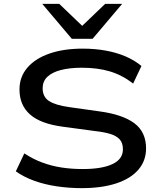

<svg xmlns="http://www.w3.org/2000/svg" viewBox="-20 -966 828 995"><path d="M404 9Q337 9 273.5 -0.5Q210 -10 156.5 -29.5Q103 -49 62 -78L106 -171Q152 -141 199.5 -123.5Q247 -106 298.5 -98Q350 -90 409 -90Q508 -90 562.5 -115.5Q617 -141 617 -192Q617 -226 599.5 -244.5Q582 -263 549.5 -272.5Q517 -282 471 -287L308 -309Q191 -324 136 -372.5Q81 -421 81 -502Q81 -568 122 -615.5Q163 -663 236.5 -688.5Q310 -714 409 -714Q471 -714 527 -704Q583 -694 630 -674Q677 -654 713 -624L670 -533Q613 -577 549.5 -596Q486 -615 404 -615Q341 -615 295 -603Q249 -591 225 -567.5Q201 -544 201 -509Q201 -464 234 -442.5Q267 -421 338 -411L494 -389Q615 -373 676 -327.5Q737 -282 737 -197Q737 -133 697 -86.5Q657 -40 582 -15.5Q507 9 404 9ZM352 -765 199 -946H287L406 -832L525 -946H613L460 -765Z"/></svg>

Font: Nunito Sans 10pt Expanded SemiBold
Style: Regular
Weight: 600
Width: 7
Designer: Vernon Adams
Foundry: Vernon Adams
Version: Version 3.101;gftools[0.9.27]